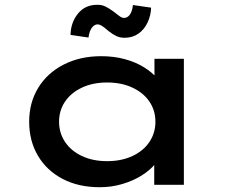

<svg xmlns="http://www.w3.org/2000/svg" viewBox="-20 -773 963 803"><path d="M397 10Q308 10 241.5 -25Q175 -60 138.5 -122Q102 -184 102 -264Q102 -344 140 -406Q178 -468 246.5 -503Q315 -538 403 -538Q457 -538 502.5 -525.5Q548 -513 582.5 -491.5Q617 -470 637 -445.5Q657 -421 659 -396L626 -395V-527H749V0H625V-142L651 -135Q649 -111 627.5 -85.5Q606 -60 571.5 -38.5Q537 -17 492 -3.5Q447 10 397 10ZM428 -99Q488 -99 534 -120.5Q580 -142 605 -179.5Q630 -217 630 -264Q630 -311 605 -348Q580 -385 534 -406.5Q488 -428 428 -428Q368 -428 322.5 -406.5Q277 -385 252 -348Q227 -311 227 -264Q227 -217 252 -179.5Q277 -142 322.5 -120.5Q368 -99 428 -99ZM501 -615Q482 -615 467 -622Q452 -629 434 -643Q416 -659 406 -665Q396 -671 388 -671Q375 -671 364.5 -657.5Q354 -644 350 -616L275 -627Q276 -679 306 -716Q336 -753 387 -753Q406 -753 420.5 -746Q435 -739 453 -726Q471 -712 480.5 -705Q490 -698 499 -698Q513 -698 523 -711.5Q533 -725 536 -752L612 -741Q611 -708 597 -678.5Q583 -649 558.5 -632Q534 -615 501 -615Z"/></svg>

Font: Lexend Tera Medium
Style: Regular
Weight: 500
Designer: Bonnie Shaver-Troup, Thomas Jockin
Foundry: Lexend
Version: Version 1.007